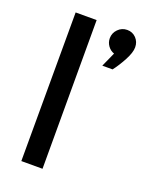

<svg xmlns="http://www.w3.org/2000/svg" viewBox="-142 -833 718 910"><g transform="rotate(20 217.0 -378.0)"><path d="M318.8 -628.9Q299.3 -635.7 287.1 -652.8Q274.9 -669.9 274.9 -690.9Q274.9 -717.3 293.9 -736.6Q313 -755.9 339.8 -755.9Q366.7 -755.9 384.8 -737.1Q402.8 -718.3 402.8 -690.9Q402.8 -664.1 381.3 -624.3Q359.9 -584.5 337.9 -556.2H286.1ZM80.1 0 81.1 -750H187V0Z"/></g></svg>

Font: Oakes Grotesk Medium
Style: Regular
Weight: 500
Designer: Samuel Oakes
Foundry: Samuel Oakes
Version: Version 1.000;PS 001.000;hotconv 1.0.88;makeotf.lib2.5.64775